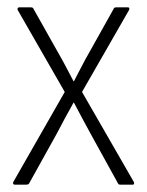

<svg xmlns="http://www.w3.org/2000/svg" viewBox="-20 -502 400 522"><path d="M20 0Q17 0 16 -2Q15 -4 16 -7L156 -252L28 -475Q27 -477 28 -479.5Q29 -482 32 -482H64Q70 -482 71 -478L138 -359Q149 -340 159.5 -320Q170 -300 180 -281H181Q191 -300 201.5 -320.5Q212 -341 223 -360L289 -478Q290 -482 296 -482H328Q331 -482 331.5 -479.5Q332 -477 331 -475L203 -252L344 -7Q345 -4 344.5 -2Q344 0 341 0H307Q302 0 301 -3L226 -139Q215 -159 203.5 -180.5Q192 -202 181 -223H180Q168 -202 156.5 -180.5Q145 -159 134 -138L59 -3Q57 0 51 0Z"/></svg>

Font: Sofia Sans Condensed ExtraLight
Style: Regular
Weight: 250
Version: Version 4.100